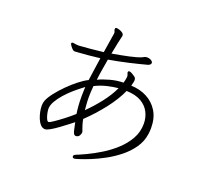

<svg xmlns="http://www.w3.org/2000/svg" viewBox="-142 -948 1284 1199"><g transform="rotate(20 500.0 -348.5)"><path d="M629 -429Q601 -366 548.5 -298.5Q496 -231 434 -172Q437 -153 442.5 -135.5Q448 -118 451 -110Q452 -108 453.5 -104Q455 -100 456 -97Q456 -96 456.5 -95Q457 -94 457 -92Q457 -82 451 -71Q445 -60 434 -57Q432 -56 426 -56Q420 -56 415 -61Q410 -66 405.5 -83Q401 -100 394 -136Q384 -128 362 -111Q340 -94 314 -75Q288 -56 265.5 -43Q243 -30 231 -30Q214 -30 201 -44Q188 -58 179.5 -78.5Q171 -99 166.5 -121.5Q162 -144 162 -160Q162 -181 168 -196Q178 -221 202.5 -252.5Q227 -284 258.5 -315.5Q290 -347 323 -373Q356 -399 383 -412Q388 -446 393.5 -486Q399 -526 405 -565Q365 -560 327 -556.5Q289 -553 255 -551Q251 -551 247.5 -550.5Q244 -550 240 -550Q237 -550 231 -552Q223 -557 212.5 -570Q202 -583 202 -590Q202 -597 213 -597Q215 -597 218.5 -596.5Q222 -596 226 -595Q232 -594 239 -593.5Q246 -593 253 -593Q285 -595 326.5 -599Q368 -603 412 -608Q420 -658 425.5 -693.5Q431 -729 432 -734Q433 -737 433 -742Q433 -749 430 -755Q427 -760 427 -766Q427 -771 428 -773Q431 -777 437 -777Q440 -777 452 -774Q464 -771 475.5 -763.5Q487 -756 487 -744Q487 -741 486 -739Q483 -727 475.5 -693.5Q468 -660 460 -616Q519 -626 570 -637Q621 -648 649 -660Q654 -662 658.5 -665Q663 -668 669 -669Q671 -669 673.5 -669.5Q676 -670 678 -670Q691 -670 700.5 -665.5Q710 -661 714 -655Q717 -652 717 -647Q717 -633 695 -627Q643 -613 580 -598.5Q517 -584 452 -573Q446 -537 440 -501.5Q434 -466 430 -431Q460 -446 505.5 -458.5Q551 -471 593 -471Q596 -480 598 -489Q600 -498 601 -507Q601 -509 601.5 -510.5Q602 -512 602 -513Q602 -518 600.5 -523.5Q599 -529 597 -533Q596 -535 595.5 -537Q595 -539 595 -541Q595 -546 599 -549Q600 -550 603 -550Q610 -550 620.5 -544.5Q631 -539 640.5 -532Q650 -525 651 -520Q652 -516 652.5 -513.5Q653 -511 653 -508Q653 -507 652 -499Q651 -491 645 -470Q704 -468 750.5 -443.5Q797 -419 824.5 -374Q852 -329 852 -263Q852 -244 849 -223Q842 -172 812.5 -129.5Q783 -87 741 -53.5Q699 -20 653 5Q607 30 566 46.5Q525 63 498 71.5Q471 80 467 80Q453 80 453 69Q453 60 465 55Q490 45 531.5 25.5Q573 6 619.5 -22.5Q666 -51 707 -88.5Q748 -126 774 -172Q800 -218 800 -273Q800 -313 782.5 -348Q765 -383 727.5 -405Q690 -427 629 -429ZM576 -428Q543 -425 504 -416Q465 -407 424 -387Q422 -365 421 -346.5Q420 -328 420 -311Q420 -286 422 -265Q424 -244 425 -227Q470 -271 511 -323.5Q552 -376 576 -428ZM384 -187Q380 -213 378 -240Q376 -267 376 -299Q376 -314 376.5 -330Q377 -346 378 -364Q373 -360 354 -345.5Q335 -331 310.5 -309.5Q286 -288 262.5 -261.5Q239 -235 223.5 -208Q208 -181 208 -156Q208 -154 209.5 -142Q211 -130 215 -115.5Q219 -101 224.5 -90.5Q230 -80 237 -80Q243 -80 267 -96Q291 -112 323 -136.5Q355 -161 384 -187Z"/></g></svg>

Font: Moon Stars Kai HW Light
Style: Regular
Weight: 300
Designer: GuiWonder
Version: Version 1.101